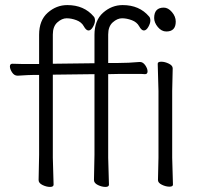

<svg xmlns="http://www.w3.org/2000/svg" viewBox="-20 -726 802 756"><path d="M350 -17 352 -116V-434L188 -432V-105L191 1Q191 10 177 10Q163 10 147.5 2.5Q132 -5 132 -17L134 -116V-431H114Q95 -431 50 -428H49Q36 -428 27.5 -441Q19 -454 19 -464.5Q19 -475 29 -475Q48 -474 68 -474H134V-589Q134 -646 168 -676Q202 -706 245 -706Q311 -706 349 -661Q354 -656 354 -645Q354 -634 346 -620Q338 -606 328.5 -606Q319 -606 310 -622.5Q301 -639 281 -646.5Q261 -654 242.5 -654Q224 -654 206 -638Q188 -622 188 -590V-475L352 -477V-589Q352 -646 386 -676Q420 -706 463 -706Q529 -706 567 -661Q572 -656 572 -645Q572 -634 564 -620Q556 -606 546.5 -606Q537 -606 528 -622.5Q519 -639 499 -646.5Q479 -654 460.5 -654Q442 -654 424 -638Q406 -622 406 -590V-478H444Q486 -478 530 -482H531Q543 -482 552 -469Q561 -456 561 -445Q561 -434 551 -434Q543 -435 516 -435Q516 -435 455 -435L406 -434V-105L409 1Q409 10 395 10Q381 10 365.5 2.5Q350 -5 350 -17ZM587 -655Q587 -696 625 -696Q642 -696 657 -678.5Q672 -661 672 -641Q672 -602 635 -602Q616 -602 601.5 -619.5Q587 -637 587 -655ZM602 -17 604 -105V-368L601 -475Q601 -483 615 -483Q629 -483 644.5 -475.5Q660 -468 660 -457L658 -368V-105L661 1Q661 9 647 9Q633 9 617.5 1.5Q602 -6 602 -17Z"/></svg>

Font: LXGW WenKai Light
Style: Regular
Weight: 300
Designer: LXGW / Fontworks Inc.
Foundry: LXGW / Fontworks Inc.
Version: Version 1.501; October 10, 2024